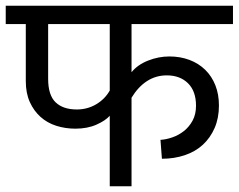

<svg xmlns="http://www.w3.org/2000/svg" viewBox="-30 -650 833 670"><path d="M783 -566H429V-398Q450 -424 486.5 -438.5Q523 -453 561 -453Q599 -453 631 -441Q663 -429 686 -406.5Q709 -384 721.5 -352.5Q734 -321 734 -282Q734 -238 719 -203.5Q704 -169 678 -145Q652 -121 615 -108.5Q578 -96 535 -96L530 -162Q549 -163 571 -170.5Q593 -178 611.5 -192.5Q630 -207 642 -229Q654 -251 654 -281Q654 -332 626 -359.5Q598 -387 552 -387Q514 -387 483 -367Q452 -347 429 -309V0H353V-246Q338 -229 306.5 -215Q275 -201 233 -201Q198 -201 166.5 -211Q135 -221 111.5 -242Q88 -263 74 -294Q60 -325 60 -367V-566H-10V-630H783ZM138 -375Q138 -318 164 -293Q190 -268 238 -268Q275 -268 305.5 -286Q336 -304 353 -334V-566H138Z"/></svg>

Font: Ek Mukta
Style: Regular
Weight: 400
Designer: Girish Dalvi and Yashodeep Gholap
Foundry: Ek Type
Version: Version 2.538;PS 1.001;hotconv 16.6.51;makeotf.lib2.5.65220;